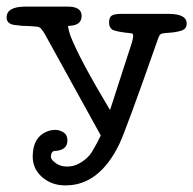

<svg xmlns="http://www.w3.org/2000/svg" viewBox="-33 -405 585 581"><path d="M480 -363Q532 -362 532 -334Q532 -317 515 -312Q498 -307 479.5 -306Q461 -305 455.5 -303Q450 -301 446 -290Q349 -13 328 31Q267 157 164 156Q123 156 94 130.5Q65 105 66 66Q67 10 109 -7Q122 -12 134.5 -12Q147 -12 159 -4.5Q171 3 171 20Q171 50 132 52Q127 52 124 57Q121 62 121 70Q121 78 135.5 88.5Q150 99 169 99Q188 99 202 92Q232 77 246.5 52.5Q261 28 272 5Q108 -293 102 -303Q96 -313 91 -318.5Q86 -324 77 -324.5Q68 -325 58 -326Q34 -326 10.5 -329.5Q-13 -333 -13 -352Q-13 -385 44 -385H172Q214 -385 214 -357Q214 -329 179 -327Q174 -327 173 -326Q173 -325 173 -324Q175 -312 180 -297Q208 -225 300 -72Q362 -263 366 -276Q370 -289 370 -296Q370 -303 366 -304Q315 -309 306 -316Q297 -323 297 -337Q297 -351 304 -357Q312 -363 334 -363Z"/></svg>

Font: Scratch Savers
Style: Book
Weight: 400
Designer: Pablo Impallari, Rodrigo Fuenzalida, Brenda Gallo
Foundry: Pablo Impallari, Rodrigo Fuenzalida, Brenda Gallo
Version: Version 4.0b1